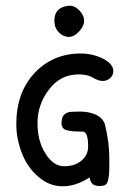

<svg xmlns="http://www.w3.org/2000/svg" viewBox="-20 -648 460 671"><path d="M224 -628Q242 -628 258 -611Q274 -594 274 -575.5Q274 -557 256.5 -538Q239 -519 220 -519Q201 -519 185.5 -535Q170 -551 170 -576Q170 -624 222 -628Q223 -628 224 -628ZM262 -461Q304 -461 340 -443Q376 -425 376 -399Q376 -385 365 -375Q354 -365 339 -365Q324 -365 305 -376.5Q286 -388 255 -388Q191 -388 151 -335Q111 -282 111 -218.5Q111 -155 139 -111Q167 -67 204 -67Q241 -67 264.5 -86.5Q288 -106 288 -136Q288 -188 269 -188Q227 -188 211 -193.5Q195 -199 195 -218Q195 -254 227 -257Q241 -258 263 -258Q285 -258 308 -250Q340 -238 347 -212Q362 -150 362 -96Q362 -90 362 -73Q362 -56 361.5 -45.5Q361 -35 358.5 -21.5Q356 -8 349.5 -3Q343 2 327.5 2Q312 2 304 -4.5Q296 -11 293 -28Q246 3 199 3Q152 3 113.5 -30.5Q75 -64 56 -114Q37 -164 37 -214Q37 -325 101 -393Q165 -461 262 -461Z"/></svg>

Font: Patrick Hand SC
Style: Regular
Weight: 400
Designer: Patrick Wagesreiter
Foundry: Patrick Wagesreiter
Version: Version 1.003;PS 001.003;hotconv 1.0.70;makeotf.lib2.5.58329